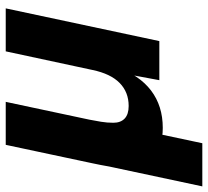

<svg xmlns="http://www.w3.org/2000/svg" viewBox="-70 -528 726 670"><g transform="rotate(-90 293.0 -193.0)"><path d="M-22.4 150 58.6 -229.8 173 -61.2 128.2 150ZM181.8 12Q113.8 12 77.9 -22.6Q42 -57.2 42 -115.6Q42 -146.4 47.1 -176.1Q52.2 -205.8 58.2 -233.4L122.6 -536H272.6L210.4 -243.8Q206.6 -224.8 203.1 -203.4Q199.6 -182 199.6 -160.6Q199.6 -135 214.3 -121Q229 -107 258.2 -107Q306.4 -107 338.5 -138.5Q370.6 -170 383.8 -233.2L448.8 -536H598.8L484.6 0H348.2L376.8 -154.4L394.4 -150.4Q366 -69.8 312.1 -28.9Q258.2 12 181.8 12Z"/></g></svg>

Font: Geist
Style: Italic
Weight: 400
Italic angle: -12°
Designer: Basement.studio, Andrés Briganti, Mateo Zaragoza
Foundry: Basement.studio, Vercel, Andrés Briganti, Guido Ferreyra, Mateo Zaragoza
Version: Version 1.500